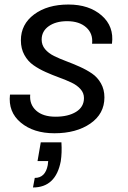

<svg xmlns="http://www.w3.org/2000/svg" viewBox="-20 -577 562 844"><path d="M159.2 48.8H250Q252.9 94.2 247.1 131.8Q225.1 247.1 125 247.1L132.8 205.1Q179.2 205.1 189.9 148.9L191.9 130.9H145ZM439 -148.9Q439 -76.7 377.2 -33.9Q315.4 8.8 219.2 8.8Q127.4 8.8 71.3 -38.1Q15.1 -85 23.9 -161.1H112.8Q108.9 -118.2 138.7 -91.1Q168.5 -64 224.1 -64Q279.8 -64 314.5 -85.4Q349.1 -106.9 349.1 -146Q349.1 -168.5 333.7 -185.5Q318.4 -202.6 293.9 -214.1Q269.5 -225.6 240 -236.3Q210.4 -247.1 180.9 -260.3Q151.4 -273.4 127 -290.5Q102.5 -307.6 87.2 -335.4Q71.8 -363.3 71.8 -399.9Q71.8 -470.2 130.1 -513.7Q188.5 -557.1 280.8 -557.1Q371.6 -557.1 426.8 -509Q481.9 -460.9 472.2 -384.8H384.8Q389.6 -429.2 359.1 -456.5Q328.6 -483.9 274.9 -483.9Q225.6 -483.9 194.3 -461.9Q163.1 -439.9 163.1 -402.8Q163.1 -378.9 178.2 -360.8Q193.4 -342.8 217.8 -330.8Q242.2 -318.8 271.5 -307.9Q300.8 -296.9 330.3 -283.7Q359.9 -270.5 384.3 -253.9Q408.7 -237.3 423.8 -210.4Q439 -183.6 439 -148.9Z"/></svg>

Font: Poppins
Style: Italic
Weight: 400
Italic angle: -10°
Designer: Ninad Kale (Devanagari), Jonny Pinhorn (Latin)
Foundry: Indian Type Foundry
Version: Version 3.200;PS 1.000;hotconv 16.6.54;makeotf.lib2.5.65590